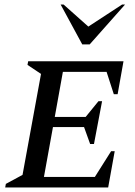

<svg xmlns="http://www.w3.org/2000/svg" viewBox="-20 -832 600 852"><path d="M3 0 6 -16 80 -56 162 -504 102 -544 105 -560H528L502 -414H485L453 -513H259L223 -313H360L417 -383H433L397 -193H380L353 -268H215L175 -47H401L473 -161H489L460 0ZM345 -635 249 -812H262L372 -714L522 -812H535L378 -635Z"/></svg>

Font: Spectral SC Medium
Style: Italic
Weight: 500
Italic angle: -10°
Designer: Jean-Baptiste Levee
Foundry: Production Type
Version: Version 2.001